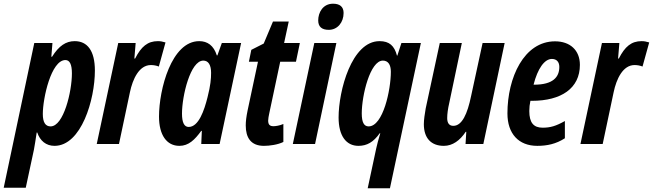

<svg xmlns="http://www.w3.org/2000/svg" viewBox="-76 -777 3523 1036"><path d="M-56 236H63L107 31C111 8 117 -26 122 -62H125C140 -17 173 10 218 10C363 10 436 -240 436 -396C436 -504 395 -555 327 -555C280 -555 242 -530 205 -471H201L207 -545H109ZM197 -95C169 -95 155 -117 155 -162C155 -247 200 -453 277 -453C300 -453 312 -430 312 -381C312 -282 267 -95 197 -95Z M446 0H566L625 -279C640 -351 675 -426 738 -426C754 -426 768 -423 781 -418L817 -548C801 -553 789 -555 776 -555C721 -555 686 -526 653 -461H649L656 -545H562Z M892 10C942 10 975 -23 1010 -71H1013L1010 0H1109L1225 -545H1121L1097 -478H1094C1077 -532 1043 -555 999 -555C849 -555 782 -294 782 -148C782 -49 823 10 892 10ZM942 -92C918 -92 906 -116 906 -164C906 -259 951 -450 1021 -450C1048 -450 1063 -427 1063 -384C1063 -352 1060 -316 1044 -253C1026 -181 996 -92 942 -92Z M1348 10C1378 10 1423 4 1453 -11V-108C1433 -99 1410 -96 1400 -96C1379 -96 1371 -105 1371 -127C1371 -137 1374 -151 1377 -166L1436 -444H1521L1542 -545H1457L1482 -661H1397L1347 -542L1280 -508L1267 -444H1316L1260 -181C1253 -147 1250 -122 1250 -100C1250 -35 1277 10 1348 10Z M1698 -616C1746 -616 1778 -657 1778 -707C1778 -741 1757 -757 1721 -757C1666 -757 1641 -709 1641 -667C1641 -633 1660 -616 1698 -616ZM1504 0H1624L1739 -545H1620Z M1954 24 1908 239H2028L2195 -545H2090L2068 -477H2066C2052 -530 2025 -555 1972 -555C1821 -555 1751 -287 1751 -143C1751 -44 1792 10 1858 10C1904 10 1939 -10 1973 -58H1976C1966 -26 1958 6 1954 24ZM1913 -95C1888 -95 1876 -117 1876 -165C1876 -262 1921 -450 1990 -450C2018 -450 2033 -428 2033 -390C2033 -292 1991 -95 1913 -95Z M2319 10C2366 10 2406 -19 2437 -66H2440L2436 0H2532L2647 -545H2528L2466 -259C2446 -162 2417 -98 2370 -98C2347 -98 2337 -114 2337 -140C2337 -162 2341 -191 2348 -221L2416 -545H2297L2221 -192C2216 -163 2211 -131 2211 -107C2211 -33 2249 10 2319 10Z M2823 10C2876 10 2924 0 2972 -31V-124C2924 -97 2894 -88 2852 -88C2804 -88 2780 -114 2780 -178C2780 -196 2782 -215 2786 -233H2794C2952 -233 3053 -300 3053 -427C3053 -507 2999 -554 2919 -554C2751 -554 2662 -358 2662 -165C2662 -55 2723 10 2823 10ZM2806 -320H2803C2825 -407 2862 -459 2902 -459C2928 -459 2942 -442 2942 -416C2942 -361 2908 -320 2806 -320Z M3056 0H3176L3235 -279C3250 -351 3285 -426 3348 -426C3364 -426 3378 -423 3391 -418L3427 -548C3411 -553 3399 -555 3386 -555C3331 -555 3296 -526 3263 -461H3259L3266 -545H3172Z"/></svg>

Font: Noto Sans ExtraCondensed
Style: Bold Italic
Weight: 700
Width: 2
Italic angle: -12°
Designer: Monotype Design Team
Foundry: Monotype Imaging Inc.
Version: Version 2.013